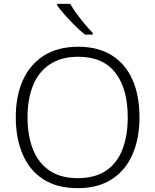

<svg xmlns="http://www.w3.org/2000/svg" viewBox="-20 -1034 808 998"><path d="M705 -424Q705 -315 669 -232Q633 -149 561.5 -102.5Q490 -56 384 -56Q276 -56 204.5 -102.5Q133 -149 97.5 -232.5Q62 -316 62 -425Q62 -534 98.5 -616Q135 -698 207.5 -744.5Q280 -791 387 -791Q490 -791 561 -746.5Q632 -702 668.5 -620Q705 -538 705 -424ZM123 -425Q123 -330 151 -258.5Q179 -187 237 -147.5Q295 -108 384 -108Q474 -108 531.5 -147Q589 -186 616.5 -257.5Q644 -329 644 -424Q644 -573 579.5 -656Q515 -739 387 -739Q298 -739 239 -699.5Q180 -660 151.5 -589.5Q123 -519 123 -425ZM345 -1014Q357 -992 377.5 -964Q398 -936 420.5 -909Q443 -882 462 -863V-854H422Q397 -874 369 -901.5Q341 -929 316.5 -957Q292 -985 277 -1006V-1014Z"/></svg>

Font: Noto Sans Malayalam UI Light
Style: Regular
Weight: 300
Designer: Jelle Bosma - Monotype Design Team
Foundry: Monotype Imaging Inc.
Version: Version 2.104; ttfautohint (v1.8.4.7-5d5b)